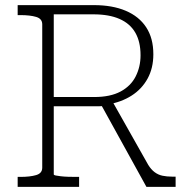

<svg xmlns="http://www.w3.org/2000/svg" viewBox="-20 -730 731 750"><path d="M371 -328 552 0H666V-40H652Q632 -40 615 -43.5Q598 -47 584 -57.5Q570 -68 559 -86L410 -350ZM190 -49V-674H345Q406 -674 447 -656Q488 -638 508.5 -602.5Q529 -567 529 -514Q529 -469 510 -431.5Q491 -394 451 -372.5Q411 -351 348 -351H174L179 -315H369Q375 -315 379.5 -315.5Q384 -316 389.5 -318Q395 -320 401 -322Q454 -331 494 -356.5Q534 -382 556.5 -423Q579 -464 579 -518Q579 -581 551 -623.5Q523 -666 471 -688Q419 -710 347 -710H49V-671H60Q97 -671 121 -664Q145 -657 145 -635V-75Q145 -53 121 -46Q97 -39 60 -39H49V0H289V-39H276Q261 -39 245.5 -39.5Q230 -40 217.5 -41.5Q205 -43 197.5 -44.5Q190 -46 190 -49Z"/></svg>

Font: Roboto Serif Thin
Style: Regular
Weight: 250
Designer: Greg Gazdowicz
Foundry: Commercial Type
Version: Version 1.004